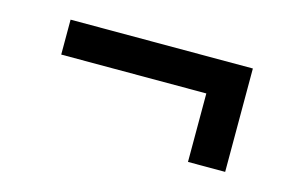

<svg xmlns="http://www.w3.org/2000/svg" viewBox="-45 -477 630 409"><g transform="rotate(15 270.0 -273.0)"><path d="M471 -387H69V-310H389V-159H471Z"/></g></svg>

Font: Glow Sans SC Normal Book
Style: Regular
Weight: 500
Designer: Ryoko NISHIZUKA (kana, bopomofo & ideographs); Paul D. Hunt (Latin, Greek & Cyrillic); Sandoll Communications, Soo-young
Version: Version 0.93